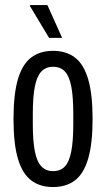

<svg xmlns="http://www.w3.org/2000/svg" viewBox="-20 -744 430 776"><path d="M194.1 12Q141.7 12 106 -15Q70.3 -42.1 52.4 -102.6Q34.6 -163.2 34.6 -263Q34.6 -363.4 52.4 -423.9Q70.3 -484.4 106 -511.5Q141.7 -538.5 194.1 -538.5Q247.5 -538.5 283 -511.5Q318.5 -484.4 336.3 -423.9Q354.2 -363.4 354.2 -263Q354.2 -163.2 336.3 -102.6Q318.5 -42.1 283 -15Q247.5 12 194.1 12ZM194.1 -52.4Q224.6 -52.4 242.3 -71.3Q260 -90.2 268.1 -132.3Q276.2 -174.4 276.2 -243.4V-282.6Q276.2 -352.6 268.1 -394.5Q260 -436.3 242.3 -455.2Q224.6 -474.1 194.1 -474.1Q165.6 -474.1 147.4 -455.2Q129.2 -436.3 120.9 -394.5Q112.6 -352.6 112.6 -282.6V-243.4Q112.6 -174.4 120.9 -132.3Q129.2 -90.2 147.4 -71.3Q165.6 -52.4 194.1 -52.4ZM231.1 -591H178.3L101.1 -719.5V-723.5H171.6Z"/></svg>

Font: Archivo SemiBold ExtraCondensed
Style: Regular
Weight: 600
Width: 2
Version: Version 2.001